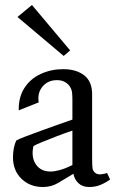

<svg xmlns="http://www.w3.org/2000/svg" viewBox="-20 -741 483 769"><path d="M152 8Q100 8 66 -25Q32 -58 32 -111Q32 -130 35.5 -148Q39 -166 46 -179Q55 -184 82.5 -194.5Q110 -205 146 -218Q182 -231 215.5 -243Q249 -255 270 -262V-339Q270 -359 268.5 -371Q267 -383 260 -394Q254 -404 241 -412Q228 -420 208 -420Q172 -420 150.5 -394.5Q129 -369 135 -331L55 -299Q54 -352 78 -389Q102 -426 143.5 -445Q185 -464 233 -464Q285 -464 317 -439.5Q349 -415 349 -363V-107Q349 -79 350.5 -67.5Q352 -56 362 -48Q372 -41 386 -43Q400 -45 409 -48L421 -22Q403 -9 382.5 -0.5Q362 8 337 8Q310 8 294 -7.5Q278 -23 274 -45Q242 -26 214 -9Q186 8 152 8ZM182 -54Q198 -54 220 -60Q242 -66 270 -80V-218Q240 -208 206.5 -195Q173 -182 147.5 -171.5Q122 -161 114 -156Q104 -112 123.5 -83Q143 -54 182 -54ZM235 -517 50 -673 108 -721 261 -539Z"/></svg>

Font: Joan
Style: Regular
Weight: 400
Designer: Paolo Biagini
Version: Version 1.001; ttfautohint (v1.8.4.7-5d5b);gftools[0.9.30]